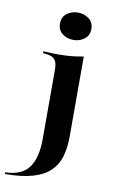

<svg xmlns="http://www.w3.org/2000/svg" viewBox="-146 -678 549 919"><g transform="rotate(10 128.5 -218.0)"><path d="M95.2 -208.9V-340.3Q95.2 -375 82.7 -389.9Q70.2 -404.8 37.9 -407.3L25 -408.9V-417.7Q49.2 -416.1 64.5 -415.7Q79.8 -415.3 99.2 -415.3Q133.9 -415.3 162.9 -418.1Q191.9 -421 220.2 -426.6V-417.7V-208.9ZM-54 192.7V184.7Q27.4 182.3 61.3 134.7Q95.2 87.1 95.2 -4V-208.9H220.2V-36.3Q220.2 16.9 207.7 59.7Q195.2 102.4 164.5 131.9Q133.9 161.3 80.6 177Q27.4 192.7 -54 192.7ZM157.3 -496Q126.6 -496 103.6 -513.3Q80.6 -530.6 80.6 -562.1Q80.6 -594.4 103.2 -611.7Q125.8 -629 156.5 -629Q187.1 -629 210.1 -611.7Q233.1 -594.4 233.1 -562.1Q233.1 -530.6 210.1 -513.3Q187.1 -496 157.3 -496Z"/></g></svg>

Font: Playfair 144pt SemiExpanded ExtraBold
Style: Regular
Weight: 800
Width: 6
Designer: Claus Eggers Sørensen
Foundry: Claus Eggers Sørensen
Version: Version 2.203